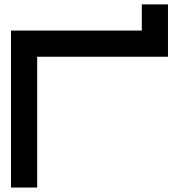

<svg xmlns="http://www.w3.org/2000/svg" viewBox="-20 -840 802 860"><path d="M146.5 -585.9V0H29.3V-703.1H615.2V-820.3H732.4V-585.9Z"/></svg>

Font: Gerhaus
Style: Regular
Weight: 400
Designer: GGBotNet
Foundry: GGBotNet
Version: 1.01